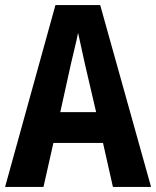

<svg xmlns="http://www.w3.org/2000/svg" viewBox="-20 -801 614 755"><path d="M424 -66H574L374 -781H198L0 -66H151L190 -239H385ZM314 -549 358 -360H217L259 -550C265 -578 281 -639 287 -672C295 -634 304 -594 314 -549Z"/></svg>

Font: Noto Sans Malayalam UI Condensed
Style: Bold
Weight: 700
Width: 3
Designer: Jelle Bosma - Monotype Design Team
Foundry: Monotype Imaging Inc.
Version: Version 2.104